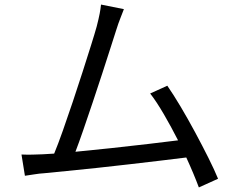

<svg xmlns="http://www.w3.org/2000/svg" viewBox="-20 -786 1040 840"><path d="M167 -111 217 -114Q234 -155 255 -214.5Q276 -274 298.5 -341Q321 -408 341.5 -472Q362 -536 378.5 -588.5Q395 -641 403 -670Q412 -705 416 -726Q420 -747 422 -766L522 -746Q515 -727 506.5 -706Q498 -685 488 -653Q479 -625 463 -575Q447 -525 427 -463.5Q407 -402 385.5 -338Q364 -274 344.5 -217.5Q325 -161 310 -122Q384 -129 467 -138Q550 -147 627 -156Q704 -165 759 -172Q729 -231 697 -286Q665 -341 637 -377L712 -411Q739 -372 770.5 -319Q802 -266 833.5 -207.5Q865 -149 891.5 -96Q918 -43 934 -4L850 34Q840 7 826 -26.5Q812 -60 795 -97Q749 -91 684.5 -83.5Q620 -76 548 -67.5Q476 -59 405 -51.5Q334 -44 273 -38Q212 -32 172 -28Q153 -27 132 -23.5Q111 -20 89 -17L74 -110Q97 -109 121 -109.5Q145 -110 167 -111Z"/></svg>

Font: Go Noto Current
Style: Regular
Weight: 400
Designer: Monotype Design Team
Foundry: Monotype Imaging Inc.
Version: Version 2.007; ttfautohint (v1.8) -l 8 -r 50 -G 200 -x 14 -D